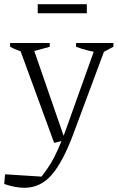

<svg xmlns="http://www.w3.org/2000/svg" viewBox="-37 -688 558 911"><path d="M-17 185 -13 139 160 150Q186 117 204 87Q222 57 237.5 22Q253 -13 271 -60L419 -474H468L309 -47Q260 83 207 143Q154 203 79 203Q58 203 33.5 198.5Q9 194 -17 185ZM220 -10 50 -474H116L272 -23ZM93 -437Q71 -441 50 -448.5Q29 -456 11 -466V-484H199V-466ZM446 -437Q415 -440 384 -447.5Q353 -455 324 -466V-484H501V-466ZM142 -625V-668H375V-625Z"/></svg>

Font: Piazzolla Thin ExtraLight
Style: Regular
Weight: 250
Version: Version 2.005